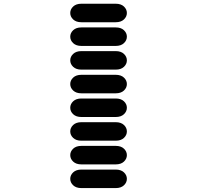

<svg xmlns="http://www.w3.org/2000/svg" viewBox="-20 -881 1040 1013"><path d="M409.2 111.3H590.8Q618.2 111.3 633.8 96.7Q649.4 82 649.4 62.5Q649.4 43 633.8 28.3Q618.2 13.7 590.8 13.7H409.2Q381.8 13.7 366.2 28.3Q350.6 43 350.6 62.5Q350.6 82 366.2 96.7Q381.8 111.3 409.2 111.3ZM409.2 -13.7H590.8Q618.2 -13.7 633.8 -28.3Q649.4 -43 649.4 -62.5Q649.4 -82 633.8 -96.7Q618.2 -111.3 590.8 -111.3H409.2Q381.8 -111.3 366.2 -96.7Q350.6 -82 350.6 -62.5Q350.6 -43 366.2 -28.3Q381.8 -13.7 409.2 -13.7ZM409.2 -138.7H590.8Q618.2 -138.7 633.8 -153.3Q649.4 -168 649.4 -187.5Q649.4 -207 633.8 -221.7Q618.2 -236.3 590.8 -236.3H409.2Q381.8 -236.3 366.2 -221.7Q350.6 -207 350.6 -187.5Q350.6 -168 366.2 -153.3Q381.8 -138.7 409.2 -138.7ZM409.2 -263.7H590.8Q618.2 -263.7 633.8 -278.3Q649.4 -293 649.4 -312.5Q649.4 -332 633.8 -346.7Q618.2 -361.3 590.8 -361.3H409.2Q381.8 -361.3 366.2 -346.7Q350.6 -332 350.6 -312.5Q350.6 -293 366.2 -278.3Q381.8 -263.7 409.2 -263.7ZM409.2 -388.7H590.8Q618.2 -388.7 633.8 -403.3Q649.4 -418 649.4 -437.5Q649.4 -457 633.8 -471.7Q618.2 -486.3 590.8 -486.3H409.2Q381.8 -486.3 366.2 -471.7Q350.6 -457 350.6 -437.5Q350.6 -418 366.2 -403.3Q381.8 -388.7 409.2 -388.7ZM409.2 -513.7H590.8Q618.2 -513.7 633.8 -528.3Q649.4 -543 649.4 -562.5Q649.4 -582 633.8 -596.7Q618.2 -611.3 590.8 -611.3H409.2Q381.8 -611.3 366.2 -596.7Q350.6 -582 350.6 -562.5Q350.6 -543 366.2 -528.3Q381.8 -513.7 409.2 -513.7ZM409.2 -638.7H590.8Q618.2 -638.7 633.8 -653.3Q649.4 -668 649.4 -687.5Q649.4 -707 633.8 -721.7Q618.2 -736.3 590.8 -736.3H409.2Q381.8 -736.3 366.2 -721.7Q350.6 -707 350.6 -687.5Q350.6 -668 366.2 -653.3Q381.8 -638.7 409.2 -638.7ZM409.2 -763.7H590.8Q618.2 -763.7 633.8 -778.3Q649.4 -793 649.4 -812.5Q649.4 -832 633.8 -846.7Q618.2 -861.3 590.8 -861.3H409.2Q381.8 -861.3 366.2 -846.7Q350.6 -832 350.6 -812.5Q350.6 -793 366.2 -778.3Q381.8 -763.7 409.2 -763.7Z"/></svg>

Font: Sixtyfour
Style: Regular
Weight: 400
Designer: Jens Kutilek
Foundry: Jens Kutilek
Version: Version 2.001